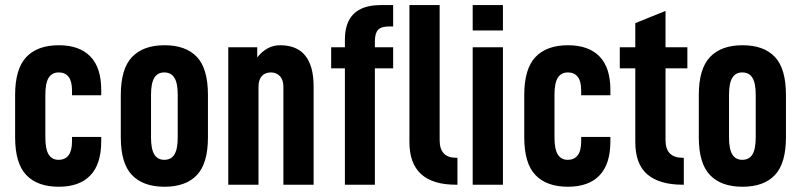

<svg xmlns="http://www.w3.org/2000/svg" viewBox="-20 -710 3078 738"><path d="M38.1 -182.6V-344.7Q38.1 -445.3 81.1 -490.7Q124 -536.1 206.1 -536.1Q285.2 -536.1 327.1 -493.2Q369.1 -450.2 369.1 -364.3V-343.8H256.8V-362.3Q256.8 -397.5 243.7 -414.6Q230.5 -431.6 206.1 -431.6Q179.7 -431.6 167 -411.1Q154.3 -390.6 154.3 -345.7V-181.6Q154.3 -136.7 167 -116.2Q179.7 -95.7 205.1 -95.7Q230.5 -95.7 243.7 -113.3Q256.8 -130.9 256.8 -167V-183.6H369.1V-167Q369.1 -79.1 327.1 -35.6Q285.2 7.8 206.1 7.8Q124 7.8 81.1 -37.1Q38.1 -82 38.1 -182.6Z M444.3 -182.6V-344.7Q444.3 -445.3 487.3 -490.7Q530.3 -536.1 612.3 -536.1Q694.3 -536.1 736.8 -491.2Q779.3 -446.3 779.3 -344.7V-182.6Q779.3 -82 736.8 -37.1Q694.3 7.8 612.3 7.8Q530.3 7.8 487.3 -37.1Q444.3 -82 444.3 -182.6ZM663.1 -181.6V-345.7Q663.1 -390.6 650.4 -411.1Q637.7 -431.6 611.3 -431.6Q585.9 -431.6 573.2 -411.1Q560.5 -390.6 560.5 -345.7V-181.6Q560.5 -136.7 573.2 -116.2Q585.9 -95.7 611.3 -95.7Q637.7 -95.7 650.4 -116.2Q663.1 -136.7 663.1 -181.6Z M857.4 -528.3H968.8V-489.3Q1005.9 -536.1 1056.6 -536.1Q1185.5 -536.1 1185.5 -377V0H1069.3V-376Q1069.3 -403.3 1055.7 -417.5Q1042 -431.6 1021.5 -431.6Q999 -431.6 986.3 -417.5Q973.6 -403.3 973.6 -376V0H857.4Z M1420.9 -549.8V-528.3H1491.2V-447.3H1420.9V0H1305.7V-447.3H1252.9V-528.3H1305.7V-557.6Q1305.7 -689.5 1441.4 -690.4H1491.2V-608.4H1476.6Q1445.3 -608.4 1433.1 -595.2Q1420.9 -582 1420.9 -549.8ZM1553.7 -164.1V-690.4H1669.9V-170.9Q1669.9 -103.5 1733.4 -103.5H1738.3V0H1732.4Q1553.7 0 1553.7 -164.1Z M1796.9 -528.3H1913.1V0H1796.9ZM1796.9 -690.4H1913.1V-592.8H1796.9Z M1995.1 -182.6V-344.7Q1995.1 -445.3 2038.1 -490.7Q2081.1 -536.1 2163.1 -536.1Q2242.2 -536.1 2284.2 -493.2Q2326.2 -450.2 2326.2 -364.3V-343.8H2213.9V-362.3Q2213.9 -397.5 2200.7 -414.6Q2187.5 -431.6 2163.1 -431.6Q2136.7 -431.6 2124 -411.1Q2111.3 -390.6 2111.3 -345.7V-181.6Q2111.3 -136.7 2124 -116.2Q2136.7 -95.7 2162.1 -95.7Q2187.5 -95.7 2200.7 -113.3Q2213.9 -130.9 2213.9 -167V-183.6H2326.2V-167Q2326.2 -79.1 2284.2 -35.6Q2242.2 7.8 2163.1 7.8Q2081.1 7.8 2038.1 -37.1Q1995.1 -82 1995.1 -182.6Z M2538.1 -447.3V-170.9Q2538.1 -103.5 2604.5 -103.5H2608.4V0H2604.5Q2514.6 0 2468.3 -39.6Q2421.9 -79.1 2421.9 -164.1V-447.3H2362.3V-528.3H2421.9V-621.1L2538.1 -668V-528.3H2622.1V-447.3Z M2666 -182.6V-344.7Q2666 -445.3 2709 -490.7Q2752 -536.1 2834 -536.1Q2916 -536.1 2958.5 -491.2Q3001 -446.3 3001 -344.7V-182.6Q3001 -82 2958.5 -37.1Q2916 7.8 2834 7.8Q2752 7.8 2709 -37.1Q2666 -82 2666 -182.6ZM2884.8 -181.6V-345.7Q2884.8 -390.6 2872.1 -411.1Q2859.4 -431.6 2833 -431.6Q2807.6 -431.6 2794.9 -411.1Q2782.2 -390.6 2782.2 -345.7V-181.6Q2782.2 -136.7 2794.9 -116.2Q2807.6 -95.7 2833 -95.7Q2859.4 -95.7 2872.1 -116.2Q2884.8 -136.7 2884.8 -181.6Z"/></svg>

Font: Altinn-DIN Condensed
Style: DINCondensed-Bold
Weight: 700
Width: 3
Designer: Charles Nix
Foundry: Altinn
Version: Version 2.00